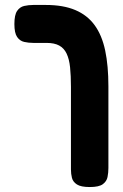

<svg xmlns="http://www.w3.org/2000/svg" viewBox="-20 -605 495 774"><path d="M342 149Q306 149 290 138.5Q274 128 270 112Q266 96 266 78V-255Q266 -300 262.5 -333.5Q259 -367 248.5 -389Q238 -411 218.5 -421.5Q199 -432 168 -432H115Q95 -432 77.5 -436Q60 -440 49 -456Q38 -472 38 -508Q38 -545 49 -561Q60 -577 77.5 -581Q95 -585 114 -585H165Q235 -585 283.5 -564.5Q332 -544 361.5 -503.5Q391 -463 404 -401.5Q417 -340 417 -257V72Q417 91 413.5 108.5Q410 126 394.5 137.5Q379 149 342 149Z"/></svg>

Font: Fredoka Condensed SemiBold
Style: Regular
Weight: 600
Width: 3
Designer: Ben Nathan
Foundry: Milena B. Brandão, Ben Nathan
Version: Version 2.001